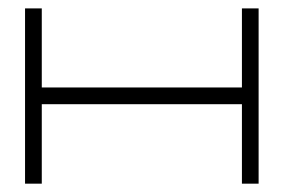

<svg xmlns="http://www.w3.org/2000/svg" viewBox="-20 -440 681 460"><path d="M40 -419.9Q40 -419.9 40 -419.9Q49.8 -419.9 80.1 -419.9Q80.1 -372.1 80.1 -230.5Q200.2 -230.5 559.6 -230.5Q559.6 -277.3 559.6 -419.9Q570.3 -419.9 580.1 -419.9Q589.8 -419.9 599.6 -419.9Q599.6 -280.3 599.6 0Q589.8 0 559.6 0Q559.6 -47.9 559.6 -190.4Q440.4 -190.4 80.1 -190.4Q80.1 -142.6 80.1 0Q70.3 0 40 0Q40 -105.5 40 -419.9Z"/></svg>

Font: Cataluna 
Style: Lite
Weight: 400
Version: Version 1.0